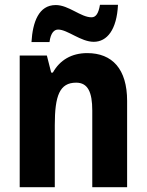

<svg xmlns="http://www.w3.org/2000/svg" viewBox="-20 -779 610 799"><path d="M111 -604H186C191 -643 206 -656 222 -656C261 -656 316 -605 370 -605C426 -605 466 -656 471 -759H396C390 -723 379 -707 361 -707C316 -707 266 -758 212 -758C141 -758 116 -687 111 -604ZM343 -558C278 -558 229 -529 200 -477H193L175 -548H62V0H208V-258C208 -381 228 -435 297 -435C346 -435 364 -395 364 -319V0H509V-359C509 -492 447 -558 343 -558Z"/></svg>

Font: Noto Sans Oriya Cond Bold
Style: Bold
Weight: 700
Width: 3
Designer: Amélie Bonet and Sol Matas
Foundry: Google LLC
Version: Version 2.006